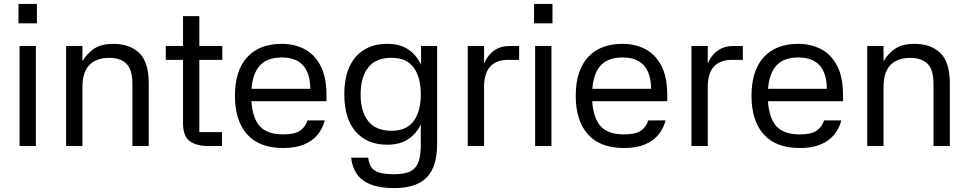

<svg xmlns="http://www.w3.org/2000/svg" viewBox="-20 -737 4888 969"><path d="M161 -505V0H78.7V-505ZM73.3 -717H166.3V-619.3H73.3Z M396 0H313.7V-505H396V-428.3Q419.7 -467.3 455.3 -491.5Q491 -515.7 552 -515.7Q635 -515.7 682.8 -469.5Q730.7 -423.3 730.7 -315.7V0H648.3V-312.7Q648.3 -385 618.3 -415Q588.3 -445 530.7 -445Q490 -445 459.7 -430Q429.3 -415 412.7 -382.8Q396 -350.7 396 -297.3Z M1102 -435H986V-70H1100.3V0H1031.7Q971.3 0 937.5 -24.7Q903.7 -49.3 903.7 -115.7V-435H816.7V-505H903.7V-655.7H986V-505H1102Z M1205.7 -288.7H1546Q1545.3 -367 1509.5 -407Q1473.7 -447 1402 -447Q1322 -447 1285 -398.7Q1248 -350.3 1248 -255Q1248 -158.3 1284.3 -108.5Q1320.7 -58.7 1409 -58.7Q1468 -58.7 1494.8 -77.7Q1521.7 -96.7 1532 -129.3H1619Q1609 -88.7 1583 -57.2Q1557 -25.7 1514.3 -7.8Q1471.7 10 1409 10Q1289 10 1227.3 -58.8Q1165.7 -127.7 1165.7 -253Q1165.7 -380.3 1227.2 -448Q1288.7 -515.7 1402 -515.7Q1464.3 -515.7 1515.2 -490Q1566 -464.3 1596.8 -407Q1627.7 -349.7 1627.7 -254.3V-226.3H1204.7Z M1935 -6.7Q1832.3 -6.7 1775 -72.7Q1717.7 -138.7 1717.7 -260.3Q1717.7 -343.7 1743.8 -400.3Q1770 -457 1818.8 -486.3Q1867.7 -515.7 1935 -515.7Q2003 -515.7 2047 -483Q2091 -450.3 2112.2 -392.7Q2133.3 -335 2133.3 -260.3Q2133.3 -186.7 2112.2 -129.2Q2091 -71.7 2047 -39.2Q2003 -6.7 1935 -6.7ZM1956 -77Q2031.7 -77 2067.7 -126Q2103.7 -175 2103.7 -260.3Q2103.7 -346.7 2067.7 -396Q2031.7 -445.3 1956 -445.3Q1876 -445.3 1838 -396Q1800 -346.7 1800 -260.3Q1800 -175 1838 -126Q1876 -77 1956 -77ZM2105 -505H2186V0H2103.7V-381.7L2105 -389ZM2186 -12Q2186.7 104 2133.8 158.2Q2081 212.3 1970.7 212.3Q1897.3 212.3 1850.7 193.8Q1804 175.3 1780.7 140.7Q1757.3 106 1752 58.7H1838.3Q1841.3 85.7 1852.5 104.7Q1863.7 123.7 1891.3 133Q1919 142.3 1970.7 142.3Q2026 142.3 2054.5 125.7Q2083 109 2093.7 74.8Q2104.3 40.7 2103.7 -12Z M2423 0H2340.7V-505H2423V-416.3Q2440.7 -458.7 2473.5 -481.8Q2506.3 -505 2554.7 -505H2600V-435H2544.3Q2485 -435 2454 -400.8Q2423 -366.7 2423 -298.7Z M2763 -505V0H2680.7V-505ZM2675.3 -717H2768.3V-619.3H2675.3Z M2925.7 -288.7H3266Q3265.3 -367 3229.5 -407Q3193.7 -447 3122 -447Q3042 -447 3005 -398.7Q2968 -350.3 2968 -255Q2968 -158.3 3004.3 -108.5Q3040.7 -58.7 3129 -58.7Q3188 -58.7 3214.8 -77.7Q3241.7 -96.7 3252 -129.3H3339Q3329 -88.7 3303 -57.2Q3277 -25.7 3234.3 -7.8Q3191.7 10 3129 10Q3009 10 2947.3 -58.8Q2885.7 -127.7 2885.7 -253Q2885.7 -380.3 2947.2 -448Q3008.7 -515.7 3122 -515.7Q3184.3 -515.7 3235.2 -490Q3286 -464.3 3316.8 -407Q3347.7 -349.7 3347.7 -254.3V-226.3H2924.7Z M3552 0H3469.7V-505H3552V-416.3Q3569.7 -458.7 3602.5 -481.8Q3635.3 -505 3683.7 -505H3729V-435H3673.3Q3614 -435 3583 -400.8Q3552 -366.7 3552 -298.7Z M3812.7 -288.7H4153Q4152.3 -367 4116.5 -407Q4080.7 -447 4009 -447Q3929 -447 3892 -398.7Q3855 -350.3 3855 -255Q3855 -158.3 3891.3 -108.5Q3927.7 -58.7 4016 -58.7Q4075 -58.7 4101.8 -77.7Q4128.7 -96.7 4139 -129.3H4226Q4216 -88.7 4190 -57.2Q4164 -25.7 4121.3 -7.8Q4078.7 10 4016 10Q3896 10 3834.3 -58.8Q3772.7 -127.7 3772.7 -253Q3772.7 -380.3 3834.2 -448Q3895.7 -515.7 4009 -515.7Q4071.3 -515.7 4122.2 -490Q4173 -464.3 4203.8 -407Q4234.7 -349.7 4234.7 -254.3V-226.3H3811.7Z M4439 0H4356.7V-505H4439V-428.3Q4462.7 -467.3 4498.3 -491.5Q4534 -515.7 4595 -515.7Q4678 -515.7 4725.8 -469.5Q4773.7 -423.3 4773.7 -315.7V0H4691.3V-312.7Q4691.3 -385 4661.3 -415Q4631.3 -445 4573.7 -445Q4533 -445 4502.7 -430Q4472.3 -415 4455.7 -382.8Q4439 -350.7 4439 -297.3Z"/></svg>

Font: Asta Sans Light
Style: Regular
Weight: 300
Designer: 42dot
Version: Version 1.000